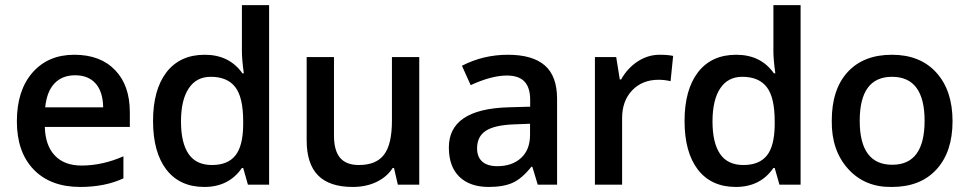

<svg xmlns="http://www.w3.org/2000/svg" viewBox="-20 -728 3822 757"><path d="M158.2 -304.9H386.8Q385.7 -366.5 356.9 -398.9Q328.1 -431.2 276.5 -431.2Q225 -431.2 194.6 -398.9Q164.3 -366.5 158.2 -304.9ZM296.3 9.1Q179 9.1 112.7 -59.7Q46.5 -128.4 46.5 -249.7Q46.5 -371.1 107.9 -441.6Q169.4 -512.1 272.8 -512.1Q376.1 -512.1 433.8 -451.5Q491.9 -391.8 491.9 -285.1V-227.5H156.7Q158.7 -154.2 196.2 -114.8Q233.6 -75.3 301.3 -75.3Q383.7 -75.3 466.6 -111.7V-24.8Q393.8 9.1 296.3 9.1Z M933.8 -65.7Q882.2 9.1 785.6 9.1Q689.1 9.1 636 -59.2Q583.4 -127.9 583.4 -251Q583.4 -374.1 636.5 -443.4Q690.1 -512.1 787.2 -512.1Q884.2 -512.1 935.8 -438.8H941.4Q933.8 -493.4 933.8 -524.8V-707.8H1041V0H957.5L938.8 -65.7ZM938.8 -234.6V-249.7Q938.8 -344.3 907.5 -384.7Q876.1 -425.2 810.9 -425.2Q754.3 -425.2 724 -379.4Q693.6 -333.7 693.6 -249.2Q693.6 -164.8 723.5 -121.1Q753.3 -77.4 815.5 -77.4Q877.7 -77.4 907.7 -114.5Q937.8 -151.7 938.8 -234.6Z M1633 0H1548.5L1533.4 -65.7H1528.3Q1505.6 -30.3 1464.4 -10.6Q1423.2 9.1 1370.6 9.1Q1279.1 9.1 1234.1 -36.4Q1189.1 -81.9 1189.1 -174.4V-503H1296.8V-193.1Q1296.8 -134.5 1320.8 -105.9Q1344.8 -77.4 1394.8 -77.4Q1462.6 -77.4 1493.4 -117.3Q1525.3 -157.7 1525.3 -252.3V-503H1633Z M2176.4 0H2100.1L2078.9 -70.3H2074.8Q2038.4 -24.3 2001.8 -7.6Q1965.1 9.1 1907 9.1Q1832.7 9.1 1791.2 -31.1Q1749.7 -71.3 1749.7 -146.6Q1749.7 -297.8 1983.8 -304.9L2070.3 -307.4V-334.2Q2070.3 -382.7 2047.8 -406.5Q2025.3 -430.2 1978.3 -430.2Q1918.1 -430.2 1835.7 -392.3L1801.3 -468.7Q1885.2 -512.1 1982.6 -512.1Q2079.9 -512.1 2128.2 -469.9Q2176.4 -427.7 2176.4 -338.7ZM1861 -143.1Q1861 -109.2 1881.2 -91Q1901.4 -72.8 1940.8 -72.8Q1999 -72.8 2034.4 -105.2Q2069.8 -137.5 2069.8 -196.7V-240.1L2005.1 -237.6Q1929.2 -234.6 1895.1 -212.1Q1861 -189.6 1861 -143.1Z M2580.9 -512.1Q2613.2 -512.1 2634 -507.6L2623.9 -408Q2600.1 -413.5 2576.3 -413.5Q2512.6 -413.5 2472.2 -371.6Q2432.8 -329.6 2432.8 -262.9V0H2325.6V-503H2409.5L2423.7 -414.6H2428.7Q2454.5 -460.1 2494.7 -486.1Q2534.9 -512.1 2580.9 -512.1Z M3029.3 -65.7Q2977.8 9.1 2881.2 9.1Q2784.6 9.1 2731.5 -59.2Q2679 -127.9 2679 -251Q2679 -374.1 2732.1 -443.4Q2785.6 -512.1 2882.7 -512.1Q2979.8 -512.1 3031.3 -438.8H3036.9Q3029.3 -493.4 3029.3 -524.8V-707.8H3136.5V0H3053.1L3034.4 -65.7ZM3034.4 -234.6V-249.7Q3034.4 -344.3 3003 -384.7Q2971.7 -425.2 2906.5 -425.2Q2849.8 -425.2 2819.5 -379.4Q2789.2 -333.7 2789.2 -249.2Q2789.2 -164.8 2819 -121.1Q2848.8 -77.4 2911 -77.4Q2973.2 -77.4 3003.3 -114.5Q3033.4 -151.7 3034.4 -234.6Z M3497 -425.2Q3369.6 -425.2 3369.6 -251.8Q3369.6 -78.4 3498 -78.4Q3625.4 -78.4 3625.4 -251.8Q3625.4 -425.2 3497 -425.2ZM3259.4 -252.3Q3259.4 -375.6 3322 -443.9Q3384.7 -512.1 3496.5 -512.1Q3608.2 -512.1 3671.9 -441.6Q3735.6 -371.1 3735.6 -250.3Q3735.6 -129.4 3672.4 -60.2Q3609.2 9.1 3496.5 9.1Q3390.3 11.1 3324.1 -61.9Q3257.8 -135 3259.4 -252.3Z"/></svg>

Font: Khula SemiBold
Style: Regular
Weight: 600
Designer: Erin McLaughlin, Steve Matteson
Version: Version 1.002;PS 1.0;hotconv 1.0.72;makeotf.lib2.5.5900; ttf